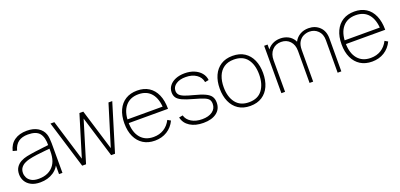

<svg xmlns="http://www.w3.org/2000/svg" viewBox="6 -1298 4281 2056"><g transform="rotate(-20 2147.0 -270.0)"><path d="M227 15Q164 15 122.5 -7Q81 -29 60.5 -65Q40 -101 40 -143Q40 -190.5 60.8 -221.8Q81.5 -253 115 -271Q148.5 -289 187 -297Q234 -306.5 287.8 -313.8Q341.5 -321 387 -326Q432.5 -331 455 -334L440 -324Q442.5 -419.5 405.2 -466.2Q368 -513 274 -513Q206 -513 164.8 -482.8Q123.5 -452.5 107 -390L61 -402Q79 -477 134.8 -516Q190.5 -555 276 -555Q351 -555 401 -524.5Q451 -494 469 -442Q476 -422 479 -393.5Q482 -365 482 -338V0H443V-148L463 -147Q441.5 -70 377.5 -27.5Q313.5 15 227 15ZM225 -27Q283.5 -27 328.2 -48Q373 -69 400.8 -108.8Q428.5 -148.5 436 -204Q440 -232 440 -264Q440 -296 440 -310L462 -293Q435.5 -290.5 388.8 -286.2Q342 -282 290 -275.2Q238 -268.5 196 -258Q171.5 -252 145.5 -239Q119.5 -226 101.8 -202.5Q84 -179 84 -142Q84 -116 97 -89.5Q110 -63 140.8 -45Q171.5 -27 225 -27Z M751 0H707L542 -540H586L729 -72L872 -540H916L1059 -72L1203 -540H1246L1081 0H1037L894 -469Z M1533 15Q1456.5 15 1401.2 -19.5Q1346 -54 1316 -118Q1286 -182 1286 -270Q1286 -358.5 1315.8 -422.5Q1345.5 -486.5 1400.8 -520.8Q1456 -555 1533 -555Q1610.5 -555 1665.5 -520Q1720.5 -485 1749.8 -418.5Q1779 -352 1779 -258H1734V-272Q1731 -388.5 1679.2 -450.8Q1627.5 -513 1533 -513Q1437 -513 1384 -449.2Q1331 -385.5 1331 -270Q1331 -154.5 1384 -90.8Q1437 -27 1533 -27Q1600 -27 1650.5 -58.5Q1701 -90 1731 -149L1766 -129Q1733 -60 1672.5 -22.5Q1612 15 1533 15ZM1753 -258H1313V-300H1753Z M2086 14Q1994.5 14 1934 -24.2Q1873.5 -62.5 1859 -130L1902 -138Q1915.5 -88 1965.2 -58Q2015 -28 2087 -28Q2160.5 -28 2203.8 -59.5Q2247 -91 2247 -145Q2247 -174.5 2234 -193.2Q2221 -212 2183.2 -227.5Q2145.5 -243 2072 -263Q1995 -284 1952.2 -303.8Q1909.5 -323.5 1892.2 -348.2Q1875 -373 1875 -409Q1875 -452 1900.5 -485Q1926 -518 1971 -536.5Q2016 -555 2075 -555Q2134.5 -555 2182.2 -535.2Q2230 -515.5 2259.2 -480.2Q2288.5 -445 2293 -399L2250 -391Q2240.5 -447.5 2192.2 -480.2Q2144 -513 2072 -513Q2004.5 -514 1961.8 -485.5Q1919 -457 1919 -411Q1919 -385.5 1933.5 -367.2Q1948 -349 1984 -334Q2020 -319 2084 -303Q2165 -282.5 2210.2 -261.5Q2255.5 -240.5 2273.8 -212.5Q2292 -184.5 2292 -143Q2292 -69.5 2237 -27.8Q2182 14 2086 14Z M2620 15Q2540 15 2485 -21.5Q2430 -58 2401.5 -122.5Q2373 -187 2373 -271Q2373 -356 2402 -420Q2431 -484 2486.2 -519.5Q2541.5 -555 2620 -555Q2700.5 -555 2755.5 -518.8Q2810.5 -482.5 2838.8 -418.5Q2867 -354.5 2867 -271Q2867 -185.5 2838.5 -121.2Q2810 -57 2754.8 -21Q2699.5 15 2620 15ZM2620 -27Q2722 -27 2772 -94.8Q2822 -162.5 2822 -271Q2822 -381.5 2771.8 -447.2Q2721.5 -513 2620 -513Q2551.5 -513 2506.8 -482Q2462 -451 2440 -396.5Q2418 -342 2418 -271Q2418 -161 2469.2 -94Q2520.5 -27 2620 -27Z M3660 0H3618L3619 -372Q3619 -439.5 3579.5 -478.2Q3540 -517 3482 -517Q3450 -517 3417.2 -502.5Q3384.5 -488 3362.2 -453.5Q3340 -419 3340 -359H3303Q3300.5 -418.5 3323.8 -462.5Q3347 -506.5 3389 -530.8Q3431 -555 3485 -555Q3561.5 -555 3611.2 -507Q3661 -459 3661 -375ZM3019 0H2977V-540H3016V-430H3019ZM3339 0H3298L3299 -365Q3299 -435 3260.2 -476Q3221.5 -517 3160 -517Q3097 -517 3058 -474Q3019 -431 3019 -359L2982 -375Q2982 -427 3005.5 -467.8Q3029 -508.5 3070.2 -531.8Q3111.5 -555 3165 -555Q3210.5 -555 3250.5 -535.8Q3290.5 -516.5 3315.2 -476Q3340 -435.5 3340 -372Z M4008 15Q3931.5 15 3876.2 -19.5Q3821 -54 3791 -118Q3761 -182 3761 -270Q3761 -358.5 3790.8 -422.5Q3820.5 -486.5 3875.8 -520.8Q3931 -555 4008 -555Q4085.5 -555 4140.5 -520Q4195.5 -485 4224.8 -418.5Q4254 -352 4254 -258H4209V-272Q4206 -388.5 4154.2 -450.8Q4102.5 -513 4008 -513Q3912 -513 3859 -449.2Q3806 -385.5 3806 -270Q3806 -154.5 3859 -90.8Q3912 -27 4008 -27Q4075 -27 4125.5 -58.5Q4176 -90 4206 -149L4241 -129Q4208 -60 4147.5 -22.5Q4087 15 4008 15ZM4228 -258H3788V-300H4228Z"/></g></svg>

Font: Manrope Variable Light
Style: Regular
Weight: 200
Designer: Mikhail Sharanda
Foundry: Mikhail Sharanda
Version: Version 4.505